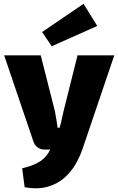

<svg xmlns="http://www.w3.org/2000/svg" viewBox="-20 -789 625 1013"><path d="M583 -497 416 -5Q403 34 380 75Q357 116 320.5 148.5Q284 181 232 196Q180 211 110 199L97 99Q158 85 193.5 61Q229 37 248 -6L282 -81Q293 -105 301.5 -140.5Q310 -176 315 -201L389 -497ZM195 -497 270 -201Q274 -180 277.5 -158Q281 -136 284 -115H312L256 0H214Q193 0 177.5 -12Q162 -24 156 -43L2 -497ZM421 -769 493 -652 253 -545 202 -620Z"/></svg>

Font: Exo 2 ExtraBold
Style: Regular
Weight: 800
Designer: Natanael Gama
Foundry: Natanael Gama
Version: Version 2.010